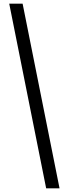

<svg xmlns="http://www.w3.org/2000/svg" viewBox="-20 -820 372 1040"><path d="M302.5 200H230L30 -800H102.5Z"/></svg>

Font: Big Shoulders Stencil Display SC Thin
Style: Regular
Weight: 100
Designer: Patric King
Foundry: XO Type Co
Version: Version 2.001